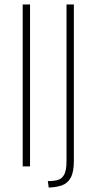

<svg xmlns="http://www.w3.org/2000/svg" viewBox="-20 -748 435 863"><path d="M82 -728H115V0H82ZM195 66Q221 66 239.5 61Q258 56 268.5 37Q279 18 279 -25V-728H312V-25Q312 25 298 50.5Q284 76 258.5 85Q233 94 199 95Z"/></svg>

Font: Murecho ExtraLight
Style: Regular
Weight: 200
Designer: Neil Summerour
Foundry: Positype
Version: Version 1.010; ttfautohint (v1.8.3)